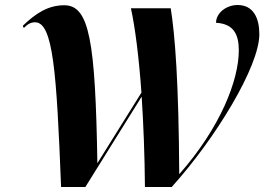

<svg xmlns="http://www.w3.org/2000/svg" viewBox="-20 -747 1064 767"><path d="M224 0H321L546 -361C553 -251 558 -128 559 0H666C842 -195 1016 -482 1016 -610C1016 -674 993 -727 929 -727C884 -727 843 -695 843 -656C913 -652 934 -610 934 -546C934 -426 860 -237 696 -51C694 -421 679 -607 662 -714H503C520 -636 535 -518 545 -377L369 -95C361 -584 337 -726 237 -726C172 -726 123 -694 71 -644L75 -635C90 -650 102 -658 120 -658C192 -658 206 -461 224 0Z"/></svg>

Font: Noto Serif Display
Style: Bold Italic
Weight: 700
Italic angle: -12°
Designer: Monotype Design Team
Foundry: Monotype Imaging Inc.
Version: Version 2.009